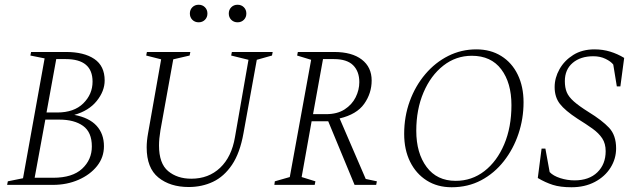

<svg xmlns="http://www.w3.org/2000/svg" viewBox="-20 -779 2680 809"><path d="M10 0 13 -15 77 -28 168 -533 108 -545 111 -560H258Q334 -560 377.5 -530.5Q421 -501 421 -440Q421 -395 387.5 -353.5Q354 -312 293 -295Q356 -283 387 -249Q418 -215 418 -163Q418 -116 389 -79.5Q360 -43 311 -21.5Q262 0 203 0ZM257 -530H217L176 -305H221Q292 -305 331 -343.5Q370 -382 370 -435Q370 -530 257 -530ZM230 -275H171L126 -30H204Q285 -30 326 -68Q367 -106 367 -162Q367 -222 330 -248.5Q293 -275 230 -275Z M775 9Q697 9 647.5 -31Q598 -71 598 -158Q598 -185 604 -218L659 -529L596 -545L599 -560H782L779 -545L710 -529L656 -230Q650 -194 650 -166Q650 -90 688.5 -58Q727 -26 786 -26Q859 -26 907.5 -72Q956 -118 970 -201L1027 -527L954 -545L957 -560H1129L1126 -545L1062 -527L1006 -218Q991 -134 957.5 -84.5Q924 -35 877.5 -13Q831 9 775 9ZM817 -685Q801 -685 790.5 -695.5Q780 -706 780 -722Q780 -738 790.5 -748.5Q801 -759 817 -759Q833 -759 843.5 -748.5Q854 -738 854 -722Q854 -706 843.5 -695.5Q833 -685 817 -685ZM981 -685Q965 -685 954.5 -695.5Q944 -706 944 -722Q944 -738 954.5 -748.5Q965 -759 981 -759Q997 -759 1007.5 -748.5Q1018 -738 1018 -722Q1018 -706 1007.5 -695.5Q997 -685 981 -685Z M1136 0 1138 -15 1201 -33 1291 -527 1232 -545 1235 -560H1388Q1463 -560 1504.5 -528Q1546 -496 1546 -440Q1546 -386 1514.5 -341.5Q1483 -297 1411 -280L1521 -25L1568 -15L1565 0H1474L1363 -268H1293L1251 -33L1309 -15L1306 0ZM1387 -530H1341L1299 -298H1354Q1401 -298 1432 -318Q1463 -338 1478.5 -369Q1494 -400 1494 -433Q1494 -478 1468 -504Q1442 -530 1387 -530Z M1883 10Q1823 10 1778 -18.5Q1733 -47 1708 -97.5Q1683 -148 1683 -215Q1683 -288 1706.5 -352.5Q1730 -417 1772 -466.5Q1814 -516 1869 -543.5Q1924 -571 1987 -571Q2047 -571 2092 -543Q2137 -515 2161.5 -464.5Q2186 -414 2186 -348Q2186 -279 2164.5 -215Q2143 -151 2103 -100Q2063 -49 2007.5 -19.5Q1952 10 1883 10ZM1900 -17Q1968 -17 2021 -58Q2074 -99 2104.5 -171Q2135 -243 2135 -336Q2135 -430 2092 -487Q2049 -544 1968 -544Q1901 -544 1848 -502.5Q1795 -461 1764.5 -389.5Q1734 -318 1734 -228Q1734 -134 1777.5 -75.5Q1821 -17 1900 -17Z M2388 10Q2341 10 2309.5 0Q2278 -10 2246 -29L2262 -153H2278L2296 -54Q2311 -38 2340.5 -28.5Q2370 -19 2401 -19Q2462 -19 2497 -53Q2532 -87 2532 -142Q2532 -174 2517.5 -196Q2503 -218 2476.5 -237Q2450 -256 2413 -279Q2361 -313 2339 -341.5Q2317 -370 2317 -412Q2317 -451 2337.5 -487.5Q2358 -524 2395.5 -547.5Q2433 -571 2485 -571Q2520 -571 2551 -561.5Q2582 -552 2610 -535L2594 -415H2579L2564 -507Q2554 -520 2531.5 -531Q2509 -542 2480 -542Q2426 -542 2393 -514Q2360 -486 2360 -437Q2360 -410 2368 -390.5Q2376 -371 2398 -351.5Q2420 -332 2460 -307Q2517 -272 2546.5 -240.5Q2576 -209 2576 -154Q2576 -110 2552.5 -72.5Q2529 -35 2486.5 -12.5Q2444 10 2388 10Z"/></svg>

Font: Spectral SC ExtraLight
Style: Italic
Weight: 275
Italic angle: -10°
Designer: Jean-Baptiste Levee
Foundry: Production Type
Version: Version 2.001